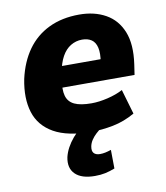

<svg xmlns="http://www.w3.org/2000/svg" viewBox="-82 -585 745 862"><g transform="rotate(-10 290.5 -154.0)"><path d="M302 11Q192 11 129.5 -24.5Q67 -60 47 -124.5Q27 -189 44 -275Q61 -351 99.5 -405Q138 -459 198 -488Q258 -517 337 -517Q406 -517 457 -488.5Q508 -460 531.5 -402Q555 -344 542 -254L535 -207H182L197 -303H408L395 -287Q402 -330 396 -355.5Q390 -381 373 -392.5Q356 -404 330 -404Q302 -404 278 -389.5Q254 -375 238 -346Q222 -317 214 -272L210 -243Q202 -198 210 -169.5Q218 -141 245.5 -128Q273 -115 323 -115Q357 -115 397 -124.5Q437 -134 467 -150L500 -37Q451 -9 399.5 1Q348 11 302 11ZM282 209Q221 209 192.5 181Q164 153 174 104Q184 62 218.5 21Q253 -20 304 -47L348 0Q334 10 321.5 21.5Q309 33 300 46.5Q291 60 288 75Q284 96 293 106Q302 116 321 116Q333 116 345 113.5Q357 111 372 106L373 191Q350 200 329 204.5Q308 209 282 209Z"/></g></svg>

Font: Nunito Sans 7pt SemiCondensed Black
Style: Italic
Weight: 900
Width: 4
Italic angle: -9°
Designer: Vernon Adams
Foundry: Vernon Adams
Version: Version 3.101;gftools[0.9.27]